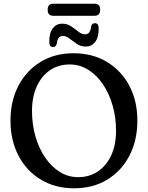

<svg xmlns="http://www.w3.org/2000/svg" viewBox="-20 -1000 799 1035"><path d="M376 -713Q478.5 -713 556 -666.5Q633.5 -620 677 -538Q720.5 -456 720.5 -350.5Q720.5 -243 677.5 -160.5Q634.5 -78 557.8 -31.5Q481 15 379.5 15Q277.5 15 200.2 -31.8Q123 -78.5 79.8 -160.8Q36.5 -243 36.5 -350.5Q36.5 -455.5 79.2 -537.5Q122 -619.5 198.5 -666.2Q275 -713 376 -713ZM605.5 -295.5Q605.5 -367 587 -431.5Q568.5 -496 534.8 -545.8Q501 -595.5 455.5 -624Q410 -652.5 356 -652.5Q295 -652.5 249.2 -621.2Q203.5 -590 178 -533.5Q152.5 -477 152.5 -402Q152.5 -329.5 171 -265Q189.5 -200.5 223.2 -151Q257 -101.5 302.2 -73.2Q347.5 -45 401.5 -45Q461.5 -45 507.5 -75.8Q553.5 -106.5 579.5 -162.8Q605.5 -219 605.5 -295.5ZM442.5 -749Q415 -749 393.8 -763.5Q372.5 -778 354.2 -792.2Q336 -806.5 318.5 -806.5Q291 -806.5 286 -765Q282 -746.5 265.5 -746.5Q245.5 -746.5 245.5 -775.5Q245.5 -823.5 265 -848Q284.5 -872.5 315 -872.5Q342.5 -872.5 363.8 -858Q385 -843.5 403 -829.2Q421 -815 439 -815Q467 -815 471 -856.5Q475 -875 492 -875Q512 -875 512 -846Q512 -797.5 492.5 -773.2Q473 -749 442.5 -749ZM237 -947.5Q237 -980 267 -980H490Q520 -980 520 -947.5Q520 -915 490 -915H267Q237 -915 237 -947.5Z"/></svg>

Font: Fraunces 72pt SuperSoft
Style: Regular
Weight: 400
Version: Version 1.000;[b76b70a41]